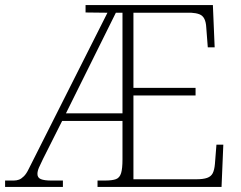

<svg xmlns="http://www.w3.org/2000/svg" viewBox="-23 -734 948 754"><path d="M-3 0V-25H31Q42 -25 51.5 -28.5Q61 -32 71 -42Q81 -52 90 -71L399 -684L313 -685V-714H813L820 -548H793L787 -626Q786 -647 779.5 -660Q773 -673 760 -678Q747 -683 728 -684H501V-389H745V-359H501V-30H747Q775 -30 790.5 -35.5Q806 -41 812.5 -54Q819 -67 821 -90L827 -166H854L847 0H360V-25H388Q418 -25 432.5 -30.5Q447 -36 452.5 -54Q458 -72 458 -108V-259H221L146 -110Q136 -90 130 -76Q124 -62 124 -51Q124 -36 137.5 -30.5Q151 -25 179 -25H224V0ZM236 -289H458V-684H432Z"/></svg>

Font: Noto Serif Bengali ExtraLight
Style: Regular
Weight: 250
Version: Version 2.003